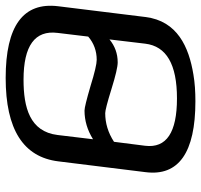

<svg xmlns="http://www.w3.org/2000/svg" viewBox="-36 -663 709 677"><g transform="rotate(-90 318.5 -324.5)"><path d="M635 -474C650 -597 566 -659 382 -659C201 -659 103 -597 88 -473L50 -166C35 -49 119 10 300 10C334 10 365 8 394 3C492 -13 583 -54 597 -166ZM376 -596C496 -596 551 -556 541 -476L528 -368C505 -348 477 -338 446 -338C432 -338 401 -345 353 -360C305 -374 277 -381 267 -381C232 -381 198 -371 166 -351L181 -476C193 -574 278 -596 376 -596ZM503 -167C494 -92 430 -55 310 -55C190 -55 134 -92 143 -167L157 -277C189 -298 223 -308 258 -308C267 -308 295 -301 343 -286C391 -271 422 -264 437 -264C468 -264 495 -274 518 -293Z"/></g></svg>

Font: Gamestation Display
Style: Italic
Weight: 400
Designer: Jonas Hecksher
Foundry: Jonas Hecksher, Playtypeª, e-types AS
Version: Version 1.003